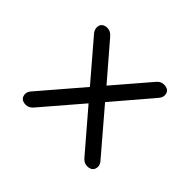

<svg xmlns="http://www.w3.org/2000/svg" viewBox="-151 -1000 1302 1302"><g transform="rotate(45 500.0 -349.5)"><path d="M150.4 -20.5Q150.4 -39.1 166 -58.1L427.7 -363.3L189 -642.1Q174.8 -662.1 174.8 -680.7Q174.8 -703.6 187.5 -716.3Q201.7 -730.5 229.5 -730.5Q259.8 -730.5 284.2 -701.2L501 -449.2Q710.9 -694.3 715.8 -699.7Q722.2 -707 725.1 -710Q745.1 -730.5 771.5 -730.5Q809.1 -730.5 821.8 -706.1Q827.1 -695.3 827.1 -680.7Q827.1 -662.1 811.5 -643.1L573.2 -363.3L834 -58.1Q849.6 -39.1 849.6 -20.5Q849.6 2.9 836.4 16.1Q822.3 30.3 793.9 30.3Q762.2 30.3 738.3 -0.5L500 -278.3L261.7 -0.5Q237.8 30.3 206.1 30.3Q177.7 30.3 163.6 16.1Q150.4 2.9 150.4 -20.5Z"/></g></svg>

Font: YuPearl-SemiBold
Style: SemiBold
Weight: 600
Designer: Max Yao
Foundry: Max-Everyday
Version: Version 1.011; ttfautohint (v1.8.3)